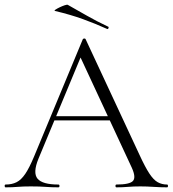

<svg xmlns="http://www.w3.org/2000/svg" viewBox="-22 -803 740 823"><path d="M200 -287 209 -305H468L475 -287ZM694 -12Q698 -12 698 -6Q698 0 694 0Q666 0 636.5 -2Q607 -4 580 -4Q549 -4 526.5 -2Q504 0 477 0Q473 0 473 -6Q473 -12 477 -12Q533 -12 547.5 -27Q562 -42 543 -84L317 -570L336 -587L143 -123Q118 -62 139 -37Q160 -12 228 -12Q233 -12 233 -6Q233 0 228 0Q198 0 173 -2Q148 -4 110 -4Q75 -4 53.5 -2Q32 0 2 0Q-2 0 -2 -6Q-2 -12 2 -12Q29 -12 49 -22Q69 -32 86.5 -58Q104 -84 124 -132L333 -635Q335 -638 339.5 -638Q344 -638 345 -635L577 -137Q600 -87 618 -59.5Q636 -32 654 -22Q672 -12 694 -12ZM437 -679Q386 -702 333.5 -721Q281 -740 214 -756Q209 -757 215.5 -761.5Q222 -766 233.5 -771.5Q245 -777 255.5 -780.5Q266 -784 269 -782Q310 -759 351 -735.5Q392 -712 441 -689Q445 -688 443 -682.5Q441 -677 437 -679Z"/></svg>

Font: Cormorant Garamond Light Light
Style: Regular
Weight: 300
Version: Version 4.001